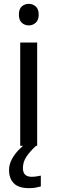

<svg xmlns="http://www.w3.org/2000/svg" viewBox="-20 -757 298 997"><path d="M130 -737Q150 -737 165.5 -723.5Q181 -710 181 -681Q181 -653 165.5 -639Q150 -625 130 -625Q108 -625 93 -639Q78 -653 78 -681Q78 -710 93 -723.5Q108 -737 130 -737ZM173 -536V0H85V-536ZM99 116Q99 161 144 161Q161 161 172.5 158.5Q184 156 192 155V211Q178 215 164 217.5Q150 220 130 220Q77 220 52 195Q27 170 27 126Q27 97 41.5 70Q56 43 77.5 21Q99 -1 119 -15L167 0Q133 32 116 58.5Q99 85 99 116Z"/></svg>

Font: Noto Sans Medefaidrin
Style: Regular
Weight: 400
Designer: Dalton Maag Ltd
Foundry: Dalton Maag Ltd
Version: Version 1.002; ttfautohint (v1.8.4.7-5d5b)